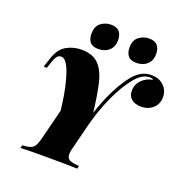

<svg xmlns="http://www.w3.org/2000/svg" viewBox="-160 -1079 1174 1223"><g transform="rotate(20 427.0 -468.0)"><path d="M422 -106Q413 -70 419.5 -52Q426 -34 446.5 -28Q467 -22 501 -20L496 0Q475 -1 440.5 -1.5Q406 -2 366.5 -2.5Q327 -3 292 -3Q238 -3 189 -2.5Q140 -2 111 0L116 -20Q150 -22 169 -28Q188 -34 199 -52Q210 -70 219 -106L288 -380L373 -317L466 -336L500 -416ZM732 -705Q716 -705 701.5 -700Q687 -695 668 -681Q643 -663 605.5 -609Q568 -555 530 -469Q492 -383 463 -270L275 -265Q271 -312 264 -363Q257 -414 246.5 -462.5Q236 -511 222.5 -550.5Q209 -590 193 -613Q177 -636 157 -636Q138 -636 127.5 -620.5Q117 -605 112 -589L95 -538Q95 -538 84 -538Q73 -538 73 -538L94 -602Q117 -671 164 -696.5Q211 -722 263 -722Q340 -722 380 -681.5Q420 -641 438.5 -562Q457 -483 470 -369Q501 -464 539 -538.5Q577 -613 618 -662Q641 -689 670.5 -705.5Q700 -722 737 -722Q790 -722 822 -691Q854 -660 854 -615Q854 -567 821.5 -538.5Q789 -510 742 -510Q702 -510 677.5 -529.5Q653 -549 653 -584Q653 -629 683 -659.5Q713 -690 757 -697Q753 -701 746.5 -703Q740 -705 732 -705ZM287 -838Q287 -890 317.5 -913Q348 -936 386 -936Q426 -936 443.5 -914.5Q461 -893 461 -858Q461 -824 446 -802.5Q431 -781 408.5 -771.5Q386 -762 361 -762Q321 -762 304 -783Q287 -804 287 -838ZM545 -838Q545 -890 575.5 -913Q606 -936 644 -936Q684 -936 701.5 -914.5Q719 -893 719 -858Q719 -824 704 -802.5Q689 -781 666.5 -771.5Q644 -762 619 -762Q579 -762 562 -783Q545 -804 545 -838Z"/></g></svg>

Font: Playfair Display Black
Style: Italic
Weight: 900
Italic angle: -14°
Designer: Claus Eggers Sørensen
Foundry: Claus Eggers Sørensen
Version: Version 1.203